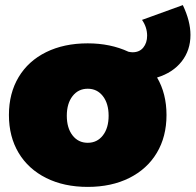

<svg xmlns="http://www.w3.org/2000/svg" viewBox="-20 -725 767 753"><path d="M727 -588Q727 -528 692.5 -484Q658 -440 596 -421Q633 -358 633 -274Q633 -189 595 -125.5Q557 -62 487 -27Q417 8 324 8Q231 8 161 -27Q91 -62 53 -125.5Q15 -189 15 -274Q15 -359 53 -422.5Q91 -486 161 -520.5Q231 -555 324 -555Q413 -555 484 -522Q494 -520 500 -520Q527 -520 542 -538.5Q557 -557 557 -585Q557 -618 537 -647L697 -705Q727 -642 727 -588ZM324 -165Q361 -165 383.5 -194Q406 -223 406 -271Q406 -319 383.5 -348Q361 -377 324 -377Q287 -377 264.5 -348Q242 -319 242 -271Q242 -223 264.5 -194Q287 -165 324 -165Z"/></svg>

Font: Argentum Sans Black
Style: Regular
Weight: 900
Designer: Julieta Ulanovsky (Modified by Cristiano Sobral)
Foundry: Julieta Ulanovsky
Version: Version 1.000; ttfautohint (v1.5.65-e2d9)